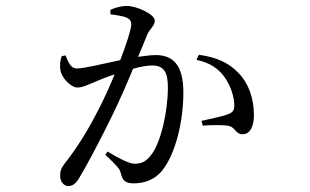

<svg xmlns="http://www.w3.org/2000/svg" viewBox="-20 -579 1040 645"><path d="M351 -531C371 -528 397 -525 409 -518C418 -513 421 -506 421 -497C421 -482 406 -434 384 -377C327 -365 263 -349 238 -349C217 -349 210 -370 200 -393L187 -390C182 -375 180 -358 183 -343C187 -317 219 -285 239 -285C259 -285 271 -293 302 -305C317 -312 340 -321 365 -329C349 -290 331 -250 313 -215C272 -134 236 -79 196 -28C185 -13 182 -4 182 11C182 33 196 46 209 46C223 46 233 40 246 19C275 -29 318 -111 358 -193C381 -240 406 -297 427 -348C452 -355 474 -359 491 -359C531 -359 544 -336 544 -286C544 -202 520 -103 491 -63C472 -36 456 -29 432 -29C414 -29 381 -46 341 -70L334 -59C374 -21 381 -13 385 0C391 25 398 37 429 37C469 37 502 22 524 -5C571 -63 596 -174 596 -268C596 -361 561 -394 503 -394C487 -394 464 -391 444 -388C457 -419 467 -444 474 -461C482 -482 500 -491 500 -510C500 -531 439 -559 407 -559C383 -559 365 -552 351 -546ZM640 -378C687 -368 716 -347 737 -316C758 -285 766 -250 767 -230C768 -211 764 -202 748 -196C729 -188 686 -180 657 -173L661 -157C687 -159 732 -160 749 -156C772 -150 771 -128 795 -128C821 -128 833 -156 833 -192C833 -250 814 -301 781 -334C748 -369 706 -387 648 -395Z"/></svg>

Font: Source Han Serif K
Style: Regular
Weight: 400
Designer: Ryoko NISHIZUKA 西塚涼子 (kana & ideographs); Frank Grießhammer (Latin, Greek & Cyrillic); Wenlong ZHANG 张文龙 (bopomofo); San
Foundry: Adobe Systems Incorporated
Version: Version 1.001;PS 1.001;hotconv 16.6.54;makeotf.lib2.5.65590